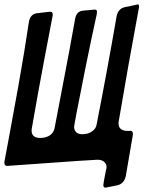

<svg xmlns="http://www.w3.org/2000/svg" viewBox="-55 -768 668 881"><path d="M429 93Q420 93 419 82Q419 74 432 9V10Q432 9 433 6.5Q434 4 434 -1Q434 -15 423.5 -25Q413 -35 391 -35L308 -30Q144 -19 -18 -7H-23Q-35 -7 -35 -22L-34 -30Q-25 -75 29 -372Q58 -535 78 -670Q85 -702 112 -707L172 -714H177Q187 -714 187 -701Q187 -695 186 -693Q145 -480 120 -343L94 -196Q90 -176 90 -169Q90 -135 130 -135L144 -136Q186 -143 195 -178L230 -361Q264 -536 290 -683Q296 -715 324 -719L380 -724Q390 -724 390 -714L389 -703Q365 -595 337 -456Q285 -196 285 -186Q285 -171 294.5 -161.5Q304 -152 324 -152Q352 -152 371 -168Q385 -179 388 -195Q437 -444 480 -693Q487 -728 517 -735Q576 -748 579 -748Q583 -748 583 -736L582 -730Q533 -467 489 -207V-201Q489 -167 534 -167L543 -168Q555 -168 555 -152L550 -122Q533 -27 522 41Q514 74 485 82ZM337 -153H333L339 -154Z"/></svg>

Font: Bangerz
Style: Regular
Weight: 400
Designer: vernon adams
Foundry: Vernon Adams
Version: Version 2.10;February 7, 2025;FontCreator 13.0.0.2683 64-bit